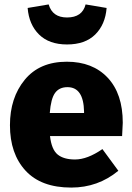

<svg xmlns="http://www.w3.org/2000/svg" viewBox="-20 -830 597 868"><path d="M283 -629Q202 -629 156.5 -674Q111 -719 105 -794L200 -810Q217 -751 283 -751Q352 -751 367 -810L462 -794Q456 -719 410.5 -674Q365 -629 283 -629ZM535 -275Q535 -269 532 -215H206Q213 -154 240.5 -131.5Q268 -109 319 -109Q375 -109 443 -156L515 -58Q423 18 302 18Q166 18 95.5 -58.5Q25 -135 25 -264Q25 -388 92 -469.5Q159 -551 282 -551Q399 -551 467 -478.5Q535 -406 535 -275ZM360 -319V-325Q358 -436 285 -436Q248 -436 229 -410Q210 -384 205 -319Z"/></svg>

Font: FiraGO ExtraBold
Style: Regular
Weight: 800
Designer: bBox Type
Foundry: bBox Type GmbH
Version: Version 1.001;PS 001.001;hotconv 1.0.88;makeotf.lib2.5.64775